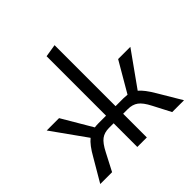

<svg xmlns="http://www.w3.org/2000/svg" viewBox="-180 -886 1055 1055"><g transform="rotate(-45 347.5 -358.5)"><path d="M594 -133 673 0H581L528 -102Q504 -149 480 -166.5Q456 -184 420 -184H384V0H310V-184H274Q238 -184 214.5 -166.5Q191 -149 167 -102L114 0H22L100 -133Q133 -192 164 -217L22 -416H118L221 -241Q237 -243 249 -243H310V-705L384 -717V-243H446Q457 -243 475 -241L577 -416H672L530 -217Q559 -193 594 -133Z"/></g></svg>

Font: EauTestInfant Medium
Style: Italic
Weight: 500
Italic angle: -12°
Designer: Christian Thalmann (Catharsis Fonts)
Version: Version 0.001;PS 000.001;hotconv 1.0.88;makeotf.lib2.5.64775